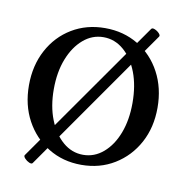

<svg xmlns="http://www.w3.org/2000/svg" viewBox="-62 -510 585 603"><g transform="rotate(10 231.0 -208.0)"><path d="M231 11Q172 11 125.5 -17.5Q79 -46 52.5 -95Q26 -144 26 -207Q26 -270 52.5 -319.5Q79 -369 125.5 -397Q172 -425 231 -425Q290 -425 336.5 -397Q383 -369 409.5 -319.5Q436 -270 436 -207Q436 -144 409.5 -95Q383 -46 336.5 -17.5Q290 11 231 11ZM231 -21Q267 -21 295.5 -45.5Q324 -70 340 -112Q356 -154 356 -208Q356 -263 340 -305Q324 -347 295.5 -371.5Q267 -396 231 -396Q195 -396 166.5 -371.5Q138 -347 121.5 -305Q105 -263 105 -208Q105 -154 121.5 -112Q138 -70 166.5 -45.5Q195 -21 231 -21ZM80 32Q77 36 69 32.5Q61 29 55 22.5Q49 16 51 12L373 -447Q376 -452 384.5 -448.5Q393 -445 399 -438.5Q405 -432 402 -428Z"/></g></svg>

Font: Junicode VF
Style: Regular
Weight: 400
Designer: Peter S. Baker
Version: Version 2.213